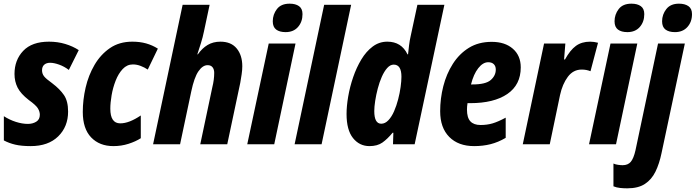

<svg xmlns="http://www.w3.org/2000/svg" viewBox="-20 -786 3790 1046"><path d="M147 10Q97 10 63 2Q29 -6 1 -21V-153Q32 -133 66.5 -122Q101 -111 132 -111Q158 -111 177.5 -123Q197 -135 197 -161Q197 -178 186.5 -195.5Q176 -213 137 -241Q93 -275 76 -308.5Q59 -342 59 -383Q59 -459 106.5 -509Q154 -559 247 -559Q294 -559 335.5 -546.5Q377 -534 409 -513L355 -405Q330 -424 302 -434Q274 -444 253 -444Q233 -444 221 -433.5Q209 -423 209 -403Q209 -385 219.5 -371Q230 -357 265 -332Q306 -301 328.5 -268Q351 -235 351 -178Q351 -96 297 -43Q243 10 147 10Z M598 10Q522 10 476.5 -37.5Q431 -85 431 -176Q431 -242 446.5 -309Q462 -376 495 -432.5Q528 -489 579 -524Q630 -559 701 -559Q742 -559 776 -549.5Q810 -540 840 -521L785 -407Q767 -419 746 -427Q725 -435 704 -435Q672 -435 648.5 -410Q625 -385 610 -346.5Q595 -308 588 -267Q581 -226 581 -194Q581 -114 635 -114Q660 -114 688 -125Q716 -136 747 -157V-33Q719 -15 680 -2.5Q641 10 598 10Z M814 0 975 -760H1122L1091 -614Q1085 -584 1074.5 -550.5Q1064 -517 1055 -490H1058Q1081 -523 1111 -541Q1141 -559 1181 -559Q1239 -559 1269.5 -522Q1300 -485 1300 -425Q1300 -405 1296.5 -381.5Q1293 -358 1289 -335L1218 0H1071L1137 -312Q1142 -332 1144.5 -351.5Q1147 -371 1147 -389Q1147 -408 1138 -419.5Q1129 -431 1111 -431Q1084 -431 1061 -397.5Q1038 -364 1022 -288L961 0Z M1536 -611Q1503 -611 1484.5 -625Q1466 -639 1466 -670Q1466 -707 1488.5 -736.5Q1511 -766 1558 -766Q1590 -766 1609 -752.5Q1628 -739 1628 -709Q1628 -667 1603.5 -639Q1579 -611 1536 -611ZM1327 0 1444 -549H1590L1474 0Z M1585 0 1746 -760H1893L1732 0Z M1993 10Q1938 10 1903 -34Q1868 -78 1868 -165Q1868 -208 1877 -260.5Q1886 -313 1904 -365.5Q1922 -418 1948.5 -462Q1975 -506 2010.5 -532.5Q2046 -559 2090 -559Q2167 -559 2200 -490H2203Q2205 -511 2208.5 -539Q2212 -567 2217 -588L2254 -760H2401L2239 0H2121L2123 -63H2119Q2091 -29 2063.5 -9.5Q2036 10 1993 10ZM2057 -112Q2078 -112 2096 -131Q2114 -150 2127 -180Q2140 -210 2149 -244.5Q2158 -279 2162.5 -312Q2167 -345 2167 -368Q2167 -434 2125 -434Q2106 -434 2089.5 -415.5Q2073 -397 2060 -367.5Q2047 -338 2038 -303.5Q2029 -269 2024 -236.5Q2019 -204 2019 -181Q2019 -112 2057 -112Z M2563 10Q2477 10 2427.5 -40Q2378 -90 2378 -180Q2378 -249 2395 -316Q2412 -383 2447 -438Q2482 -493 2534.5 -525.5Q2587 -558 2659 -558Q2731 -558 2774 -520.5Q2817 -483 2817 -419Q2817 -324 2744 -274Q2671 -224 2541 -224H2527Q2524 -206 2524 -189Q2524 -145 2542.5 -125Q2561 -105 2598 -105Q2634 -105 2664 -114Q2694 -123 2735 -145V-35Q2694 -11 2652.5 -0.5Q2611 10 2563 10ZM2554 -326Q2626 -326 2653.5 -350Q2681 -374 2681 -407Q2681 -426 2670 -436.5Q2659 -447 2640 -447Q2611 -447 2585.5 -414.5Q2560 -382 2546 -326Z M2828 0 2944 -549H3060L3053 -462H3058Q3086 -513 3117.5 -536Q3149 -559 3195 -559Q3205 -559 3216 -557.5Q3227 -556 3238 -553L3197 -398Q3175 -407 3149 -407Q3103 -407 3073.5 -367.5Q3044 -328 3031 -268L2975 0Z M3398 -611Q3365 -611 3346.5 -625Q3328 -639 3328 -670Q3328 -707 3350.5 -736.5Q3373 -766 3420 -766Q3452 -766 3471 -752.5Q3490 -739 3490 -709Q3490 -667 3465.5 -639Q3441 -611 3398 -611ZM3189 0 3306 -549H3452L3336 0Z M3657 -611Q3624 -611 3605.5 -625Q3587 -639 3587 -670Q3587 -707 3610 -736.5Q3633 -766 3679 -766Q3711 -766 3730.5 -752.5Q3750 -739 3750 -709Q3750 -667 3725 -639Q3700 -611 3657 -611ZM3397 240Q3378 240 3358.5 238Q3339 236 3322 229V105Q3333 110 3347.5 112Q3362 114 3372 114Q3401 114 3416.5 95.5Q3432 77 3442 33L3565 -549H3711L3584 48Q3572 106 3551 149Q3530 192 3493.5 216Q3457 240 3397 240Z"/></svg>

Font: Noto Sans Condensed ExtraBold
Style: Italic
Weight: 800
Width: 3
Italic angle: -12°
Designer: Monotype Design Team
Foundry: Monotype Imaging Inc.
Version: Version 2.013; ttfautohint (v1.8.4.7-5d5b)